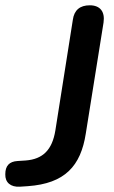

<svg xmlns="http://www.w3.org/2000/svg" viewBox="-65 -698 432 725"><path d="M10 7 40 5C180 -5 240 -71 259 -194L326 -613C332 -654 313 -678 274 -678C237 -678 215 -660 210 -623L144 -205C132 -132 97 -97 32 -92L1 -90C-30 -88 -45 -72 -45 -40C-46 -9 -25 9 10 7Z"/></svg>

Font: SN Pro Semibold
Style: Italic
Weight: 600
Italic angle: -9°
Designer: Tobias Whetton
Foundry: Supernotes
Version: Version 1.001;Glyphs 3.2 (3249)